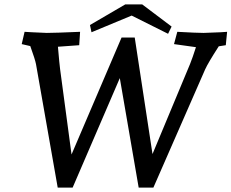

<svg xmlns="http://www.w3.org/2000/svg" viewBox="-20 -855 1055 875"><path d="M118 -645 79 -654 92 -710 126 -708 193 -705Q228 -705 345 -710L341 -649L244 -642Q251 -561 254 -539L306 -151L534 -684H594L675 -153L846 -563Q858 -593 873 -640L773 -654L788 -710Q878 -705 908 -705L985 -708Q1005 -710 1015 -710L1009 -649L977 -644Q928 -568 915 -539L679 0H612L526 -499L311 0H243L144 -563Q140 -584 118 -645ZM580 -784 397 -708 390 -741 551 -835H628L762 -734L746 -701Z"/></svg>

Font: Andada Pro Medium
Style: Italic
Weight: 500
Italic angle: -7°
Designer: Carolina Giovagnoli
Foundry: Huerta Tipografica
Version: Version 3.005; ttfautohint (v1.8.4)